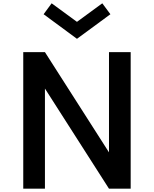

<svg xmlns="http://www.w3.org/2000/svg" viewBox="-20 -1140 930 1160"><path d="M120.5 0H251.5V-605L638.5 0H769.5V-825H638.5V-219.5L251.5 -825H120.5ZM445 -905.5 647 -1054 598 -1120 445 -1008 292 -1120 243.5 -1054Z"/></svg>

Font: Spartan SemiBold
Style: Regular
Weight: 600
Designer: Matt Bailey, Mirko Velimirovic
Foundry: Matt Bailey
Version: Version 1.003; ttfautohint (v1.8.3)